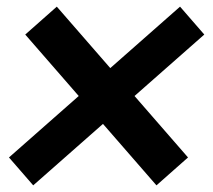

<svg xmlns="http://www.w3.org/2000/svg" viewBox="-20 -679 640 578"><path d="M451 -121 290 -306 80 -121 7 -205 217 -390 56 -575 151 -659 312 -474 522 -659 595 -575 385 -390 546 -205Z"/></svg>

Font: Tanohe Sans SemiBold
Style: Italic
Weight: 600
Designer: Village Type and Design LLC & Cristiano Sobral
Foundry: Cooper Hewitt Smithsonian Design Museum
Version: Version 1.00;September 29, 2021;FontCreator 13.0.0.2655 64-b